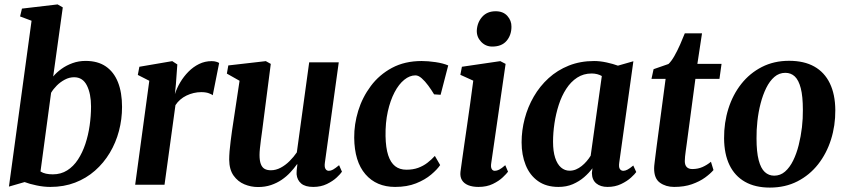

<svg xmlns="http://www.w3.org/2000/svg" viewBox="-20 -837 3839 870"><path d="M221 -490.5Q236.5 -509 258.8 -525Q281 -541 308.8 -551Q336.5 -561 368 -561Q423 -561 459.5 -536Q496 -511 514.5 -464.5Q533 -418 533 -352.5Q533 -296.5 519 -243.5Q505 -190.5 477.5 -144.5Q450 -98.5 410.5 -63.8Q371 -29 320.2 -9.5Q269.5 10 208 10Q178 10 145.8 3.2Q113.5 -3.5 91.5 -12L20.5 8.5L123 -743L71 -762.5L79.5 -798L241 -817L264.5 -803.5ZM163.5 -60Q174.5 -53 188.5 -50Q202.5 -47 219.5 -47Q256 -47 284.5 -65Q313 -83 333.2 -114Q353.5 -145 366.8 -184.8Q380 -224.5 386.2 -268.2Q392.5 -312 392.5 -354.5Q392.5 -412 373.8 -449.5Q355 -487 316 -487Q294 -487 273.8 -476.2Q253.5 -465.5 237.5 -449.5Q221.5 -433.5 211.5 -416.5Z M592.5 0 656.5 -471 604.5 -497.5 611.5 -534.5 760.5 -560 783.5 -545 777 -455 772.5 -410.5Q781 -437.5 796.8 -464Q812.5 -490.5 834 -512.2Q855.5 -534 882 -547Q908.5 -560 939 -560Q951 -560 960 -557.2Q969 -554.5 973 -551.5L944 -405.5Q940 -409.5 926.2 -414.5Q912.5 -419.5 891.5 -419.5Q874.5 -419.5 857.5 -415.5Q840.5 -411.5 825 -404Q809.5 -396.5 796.8 -385.5Q784 -374.5 775 -360.5L725.5 0Z M1149 10.5Q1117 10.5 1087.5 -1.8Q1058 -14 1038.5 -41.2Q1019 -68.5 1018.5 -113.5Q1018.5 -130.5 1020.2 -151.8Q1022 -173 1025 -196.5Q1028 -220 1031.2 -243.5Q1034.5 -267 1038 -288.5L1065.5 -471L1008 -503.5L1014.5 -540.5L1184.5 -560L1207 -547.5L1173.5 -288Q1171 -267 1168 -245Q1165 -223 1162.2 -202.5Q1159.5 -182 1157.8 -164.8Q1156 -147.5 1156 -135Q1156 -109 1161.8 -93.8Q1167.5 -78.5 1178.8 -72Q1190 -65.5 1207.5 -65.5Q1230 -65.5 1251.8 -77Q1273.5 -88.5 1292.2 -107.2Q1311 -126 1325 -146.5L1381 -554.5H1515L1452 -99Q1449.5 -80.5 1454.8 -71.8Q1460 -63 1470 -63Q1479 -63 1489 -68.5Q1499 -74 1516.5 -88.5L1529.5 -59Q1523.5 -49.5 1506 -33Q1488.5 -16.5 1461.2 -3.2Q1434 10 1399.5 10Q1363 10 1344.8 -5.5Q1326.5 -21 1324 -47Q1324 -50 1324 -55Q1324 -60 1324.5 -66.5Q1325 -73 1326 -79.5Q1327 -86 1327.5 -92L1326 -93Q1312.5 -74 1295.2 -55.5Q1278 -37 1256.2 -22.2Q1234.5 -7.5 1208 1.5Q1181.5 10.5 1149 10.5Z M1770.5 10Q1685.5 10 1635.8 -47.5Q1586 -105 1585 -213Q1584.5 -274 1603.2 -335Q1622 -396 1660.2 -447.2Q1698.5 -498.5 1756.2 -529.5Q1814 -560.5 1890.5 -560.5Q1919.5 -560.5 1953.5 -555.5Q1987.5 -550.5 2011 -540.5L1976.5 -407.5L1947 -409.5Q1935 -429.5 1920.5 -449.2Q1906 -469 1891 -482.2Q1876 -495.5 1862.5 -495.5Q1836.5 -495.5 1811.8 -475.5Q1787 -455.5 1767.8 -418.8Q1748.5 -382 1737.2 -331.5Q1726 -281 1727 -220Q1728 -167 1739 -133.5Q1750 -100 1770.5 -84Q1791 -68 1821.5 -68Q1851.5 -68 1874.8 -76.5Q1898 -85 1916.5 -99.2Q1935 -113.5 1950.5 -130.5L1974.5 -89Q1961 -69 1933.5 -45.8Q1906 -22.5 1865.2 -6.2Q1824.5 10 1770.5 10Z M2148 10Q2120.5 10 2101.2 2Q2082 -6 2073 -21.2Q2064 -36.5 2066.5 -58.5Q2069 -78 2073.5 -109.5Q2078 -141 2083.8 -181.8Q2089.5 -222.5 2096.5 -269.5Q2103.5 -316.5 2110.5 -367.8Q2117.5 -419 2124.5 -471.5L2066 -498L2073 -534.5L2247 -560L2271 -547.5L2206 -98.5Q2203 -80.5 2207.8 -71.8Q2212.5 -63 2222 -63Q2231.5 -63 2242.2 -68.5Q2253 -74 2269.5 -88.5L2282 -59Q2275.5 -50 2258.2 -33.5Q2241 -17 2213.2 -3.5Q2185.5 10 2148 10ZM2210.5 -626Q2180.5 -626 2160 -647.8Q2139.5 -669.5 2140.5 -699Q2142.5 -735.5 2165 -760.8Q2187.5 -786 2226 -786Q2260 -786 2279 -764.8Q2298 -743.5 2297.5 -716Q2297.5 -678 2275.5 -652Q2253.5 -626 2210.5 -626Z M2786 -100.5Q2783 -79.5 2788.8 -71.2Q2794.5 -63 2804.5 -63Q2813 -63 2823.5 -68.5Q2834 -74 2849.5 -87L2863 -57.5Q2857 -48.5 2839.2 -32.2Q2821.5 -16 2794.2 -3Q2767 10 2733 10Q2701 10 2681.8 -6Q2662.5 -22 2662 -53L2664.5 -74.5Q2649 -53.5 2626.8 -34.2Q2604.5 -15 2575.8 -2.5Q2547 10 2510.5 10Q2455 10 2417.8 -16.5Q2380.5 -43 2362 -89Q2343.5 -135 2343.5 -192Q2343.5 -246 2357.5 -299.2Q2371.5 -352.5 2398.8 -399.5Q2426 -446.5 2465.8 -482.8Q2505.5 -519 2557.5 -539.8Q2609.5 -560.5 2672 -560.5Q2699 -560.5 2728.8 -554Q2758.5 -547.5 2780 -539.5L2850 -559.5ZM2707 -492.5Q2697.5 -498 2685.8 -501Q2674 -504 2661 -504Q2624 -504 2595.2 -485.2Q2566.5 -466.5 2545.8 -434.5Q2525 -402.5 2512 -362.2Q2499 -322 2492.5 -278.8Q2486 -235.5 2486 -194.5Q2486 -151.5 2495.5 -122.2Q2505 -93 2522 -78.2Q2539 -63.5 2561 -63.5Q2576 -63.5 2589.8 -69.2Q2603.5 -75 2615.8 -84.8Q2628 -94.5 2638.2 -106.5Q2648.5 -118.5 2656.5 -131.5Z M3091.5 -183.5Q3089 -166 3087.2 -152.5Q3085.5 -139 3084.2 -128Q3083 -117 3083 -107Q3083 -89 3091.8 -80Q3100.5 -71 3117 -71Q3142.5 -71 3163.2 -80.2Q3184 -89.5 3201.5 -104L3213 -66.5Q3199 -50 3174.5 -32.2Q3150 -14.5 3115.2 -2.2Q3080.5 10 3034.5 10Q2997 10 2970.2 -9.2Q2943.5 -28.5 2944 -75Q2944 -79 2944.5 -85.2Q2945 -91.5 2946.5 -103Q2948 -114.5 2950.2 -132.8Q2952.5 -151 2956 -178.5L2996 -479.5H2932L2941.5 -523.5L3009 -547Q3022 -559 3035.8 -583.2Q3049.5 -607.5 3061.8 -635.2Q3074 -663 3083 -686H3161L3140 -547.5H3249.5L3240 -479.5H3131Z M3555.5 -561.5Q3623.5 -561.5 3669.8 -535.5Q3716 -509.5 3740.2 -459.5Q3764.5 -409.5 3765 -338Q3765.5 -268 3745.5 -204.8Q3725.5 -141.5 3687 -92.5Q3648.5 -43.5 3593.2 -15.2Q3538 13 3468.5 13Q3402 13 3355.8 -13.2Q3309.5 -39.5 3285.5 -89.2Q3261.5 -139 3261 -210Q3260.5 -281 3280.5 -344.5Q3300.5 -408 3339 -456.8Q3377.5 -505.5 3432.2 -533.5Q3487 -561.5 3555.5 -561.5ZM3538.5 -507Q3510.5 -507 3489 -488.5Q3467.5 -470 3452 -438.5Q3436.5 -407 3426.5 -368.2Q3416.5 -329.5 3412 -288.5Q3407.5 -247.5 3408 -210Q3408 -148.5 3417.8 -111.2Q3427.5 -74 3445.5 -57.5Q3463.5 -41 3488 -41Q3516 -41 3537.2 -59.5Q3558.5 -78 3574 -109.5Q3589.5 -141 3599.2 -180Q3609 -219 3613.8 -260Q3618.5 -301 3618 -339Q3618 -400.5 3608.5 -437.2Q3599 -474 3581.5 -490.5Q3564 -507 3538.5 -507Z"/></svg>

Font: Merriweather 36pt
Style: Bold Italic
Weight: 700
Italic angle: -7.8°
Version: Version 2.101